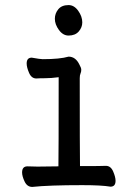

<svg xmlns="http://www.w3.org/2000/svg" viewBox="-20 -724 540 756"><path d="M250 -584Q228 -584 212 -606Q196 -628 196 -650Q196 -671 209.5 -687.5Q223 -704 250 -704Q272 -704 288 -681.5Q304 -659 304 -636Q304 -616 290 -600Q276 -584 250 -584ZM107 12Q87 12 77 -9Q67 -30 67 -45Q67 -69 88 -69L128 -68L210 -69Q211 -110 211 -420Q181 -416 158 -416Q135 -416 123 -415Q104 -415 94.5 -437Q85 -459 85 -474Q85 -497 105 -497Q139 -491 148 -491Q216 -491 250 -501Q278 -501 293 -469Q300 -457 300 -449Q300 -441 297 -434.5Q294 -428 294 -416Q294 -129 295 -70Q384 -70 397 -71Q416 -71 425.5 -49Q435 -27 435 -12Q435 11 415 11Q380 5 304 5Q172 5 107 12Z"/></svg>

Font: LXGW WenKai Mono
Style: Bold
Weight: 700
Designer: Fontworks Inc.
Version: Version 1.250;January 17, 2023